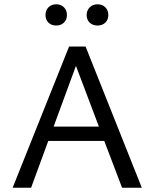

<svg xmlns="http://www.w3.org/2000/svg" viewBox="-20 -875 720 895"><path d="M466 -218H205L125 0H39L302 -658H379L641 0H549ZM441 -285 334 -568 230 -285ZM192 -805Q192 -827 206 -841Q220 -855 242 -855Q264 -855 278 -841Q292 -827 292 -805Q292 -783 278 -769.5Q264 -756 242 -756Q220 -756 206 -769.5Q192 -783 192 -805ZM384 -805Q384 -827 398.5 -841Q413 -855 435 -855Q457 -855 471 -841Q485 -827 485 -805Q485 -783 471 -769.5Q457 -756 435 -756Q412 -756 398 -769.5Q384 -783 384 -805Z"/></svg>

Font: Ysabeau Medium
Style: Regular
Weight: 500
Designer: Christian Thalmann (Catharsis Fonts)
Version: Version 0.003